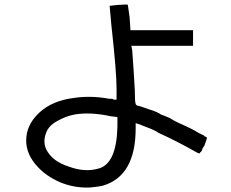

<svg xmlns="http://www.w3.org/2000/svg" viewBox="-20 -784 1040 863"><path d="M554.7 -761.7Q554.7 -761.7 562.5 -707Q566.4 -652.3 566.4 -648.4H847.7V-578.1H570.3L574.2 -558.6Q582 -453.1 585.9 -378.9Q585.9 -328.1 589.8 -316.4Q593.8 -308.6 601.6 -308.6Q605.5 -308.6 648.4 -293Q687.5 -281.2 703.1 -269.5Q714.8 -265.6 742.2 -253.9L761.7 -242.2L785.2 -230.5Q847.7 -203.1 871.1 -187.5L878.9 -183.6L886.7 -179.7Q898.4 -175.8 898.4 -171.9Q910.2 -168 910.2 -164.1Q910.2 -160.2 898.4 -128.9L890.6 -117.2L886.7 -105.5Q878.9 -97.7 878.9 -97.7Q878.9 -89.8 859.4 -101.6Q777.3 -148.4 691.4 -187.5Q675.8 -199.2 632.8 -214.8Q593.8 -230.5 589.8 -230.5Q589.8 -230.5 589.8 -207Q589.8 7.8 441.4 50.8Q425.8 54.7 386.7 58.6Q316.4 62.5 250 35.2Q187.5 7.8 148.4 -35.2Q97.7 -89.8 97.7 -152.3Q97.7 -222.7 156.2 -277.3Q214.8 -332 312.5 -343.8Q386.7 -355.5 472.7 -339.8H484.4L492.2 -335.9H503.9Q503.9 -359.4 503.9 -386.7Q503.9 -460.9 480.5 -671.9Q476.6 -718.8 472.7 -757.8L507.8 -761.7Q554.7 -765.6 554.7 -761.7ZM316.4 -269.5Q273.4 -261.7 234.4 -238.3Q199.2 -218.8 187.5 -187.5Q171.9 -148.4 187.5 -113.3Q214.8 -58.6 289.1 -35.2Q363.3 -7.8 425.8 -27.3Q503.9 -50.8 507.8 -214.8V-257.8L476.6 -261.7Q386.7 -281.2 316.4 -269.5Z"/></svg>

Font: 和音 by 宁静之雨，公众号njzyshare
Style: Regular
Weight: 400
Designer: Steve Matteson
Foundry: Ascender Corporation
Version: Version 6.00;June 8, 2018;FontCreator 11.0.0.2388 32-bit